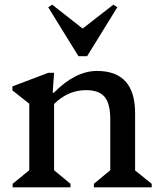

<svg xmlns="http://www.w3.org/2000/svg" viewBox="-20 -800 688 820"><path d="M34 0V-15L105 -73V-357L33 -414V-431L186 -489H211L205 -404H210Q302 -497 394 -497Q557 -497 557 -317V-72L628 -15V0H381V-15L451 -73V-290Q451 -357 427 -386Q403 -415 347 -415Q271 -415 211 -356V-73L281 -15V0ZM203 -780 333 -678 464 -780 481 -769 352 -560H315L186 -769Z"/></svg>

Font: Platypi
Style: Regular
Weight: 400
Designer: David Sargent
Foundry: Bolt Cutter Type
Version: Version 1.200; ttfautohint (v1.8.4.7-5d5b)